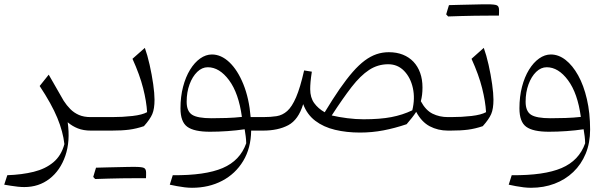

<svg xmlns="http://www.w3.org/2000/svg" viewBox="-20 -619 2888 910"><path d="M210.9 -265.1 168 -211.4Q224.6 -126 251.7 -60.3Q278.8 5.4 285.2 64Q270.5 118.7 232.9 150.1Q195.3 181.6 139.6 195.3Q84 209 14.6 211.4L0 256.3Q15.6 258.8 32 261.5Q48.3 264.2 64.7 265.9Q81.1 267.6 95.2 267.6Q164.1 267.6 214.8 228.3Q265.6 189 289.6 119.6Q313.5 50.3 300.8 -39.6Q322.3 -21 348.9 -10.5Q375.5 0 410.2 0H410.6V-64H410.2Q377.4 -64 354 -74.2Q330.6 -84.5 313.2 -102.1Q295.9 -119.6 281.7 -141.6Z M622.6 225.6Q638.2 225.6 647.9 225.6Q657.7 225.6 663.3 225.6Q668.9 225.6 671.9 225.6Q672.4 219.2 672.4 211.4Q672.4 203.6 672.4 198.7Q672.4 181.6 662.1 176.8Q651.9 171.9 617.2 171.9Q584.5 179.2 551.8 187.3Q519 195.3 486.6 203.4Q454.1 211.4 421.9 219.7Q424.3 222.2 426.5 224.6Q428.7 227.1 431.2 229.5Q461.4 228.5 493.4 227.5Q525.4 226.6 557.9 226.1Q590.3 225.6 622.6 225.6ZM431.2 229.5Q462.4 220.2 493.4 210.9Q524.4 201.7 555.4 191.7Q586.4 181.6 617.2 171.9Q608.4 171.9 589.4 172.1Q570.3 172.4 544.9 173.1Q519.5 173.8 491 174.3Q462.4 174.8 435.1 175.8Q431.6 186.5 428.5 197.3Q425.3 208 421.9 219.7Q424.3 222.2 426.5 224.6Q428.7 227.1 431.2 229.5ZM410.6 0H509.3Q558.1 0 592 -4.4Q626 -8.8 662.1 -21Q691.4 -53.7 701.9 -78.6Q712.4 -103.5 712.4 -146.5Q712.4 -175.3 706.1 -220.2Q699.7 -265.1 689.2 -311.8Q678.7 -358.4 666.5 -392.1L607.9 -340.3Q642.6 -263.7 658.4 -200.9Q674.3 -138.2 677.2 -87.4Q654.3 -74.7 607.9 -69.3Q561.5 -64 510.7 -64H410.6Q403.3 -64 399.7 -56.4Q396 -48.8 396 -33.2V-30.8Q396 -15.1 399.7 -7.6Q403.3 0 410.6 0Z M964.8 -300.3Q1020 -300.3 1065.7 -238.8Q1111.3 -177.2 1126.5 -64.9Q1091.8 -61 1053.7 -59.8Q1015.6 -58.6 982.9 -58.6Q916 -58.6 890.4 -75.2Q864.7 -91.8 864.7 -136.7Q864.7 -182.1 878.4 -219.2Q892.1 -256.3 914.8 -278.3Q937.5 -300.3 964.8 -300.3ZM984.4 -360.8Q955.6 -360.8 928.7 -341.8Q901.9 -322.8 880.9 -288.6Q859.9 -254.4 847.7 -207.8Q835.4 -161.1 835.4 -105.5Q835.4 -41.5 867.7 -18.1Q899.9 5.4 975.1 5.4Q1015.6 5.4 1057.9 2.4Q1100.1 -0.5 1139.6 -6.3Q1142.6 11.7 1144.5 26.6Q1146.5 41.5 1147 60.1Q1118.2 142.1 1035.2 177.5Q952.1 212.9 798.8 211.4L784.7 256.3Q800.8 259.8 818.6 263.2Q836.4 266.6 855 268.8Q873.5 271 890.1 271Q969.7 271 1032.7 238Q1095.7 205.1 1132.6 144Q1169.4 83 1170.4 0H1226.6V-64H1168Q1160.6 -152.8 1133.5 -219.7Q1106.4 -286.6 1067.4 -323.7Q1028.3 -360.8 984.4 -360.8Z M1819.8 -314.5Q1864.7 -314.5 1895.3 -283Q1925.8 -251.5 1936.8 -201.7Q1947.8 -151.9 1934.1 -96.2Q1888.2 -74.2 1835 -64Q1781.7 -53.7 1703.1 -53.7Q1666.5 -53.7 1626 -58.8Q1585.4 -64 1552.2 -71.8Q1604.5 -152.3 1646.2 -206.3Q1688 -260.3 1729.2 -287.4Q1770.5 -314.5 1819.8 -314.5ZM1822.8 -371.6Q1792.5 -371.6 1764.4 -362.1Q1736.3 -352.5 1708.7 -332Q1681.2 -311.5 1651.9 -278.1Q1622.6 -244.6 1589.8 -197.3Q1557.1 -149.9 1519 -86.9Q1487.8 -104.5 1469 -130.6Q1450.2 -156.7 1450.2 -196.8Q1450.2 -211.4 1451.9 -231.2Q1453.6 -251 1458 -279.3L1421.4 -285.2Q1402.8 -203.1 1383.3 -158Q1363.8 -112.8 1341.3 -92.8Q1318.8 -72.8 1290.8 -68.4Q1262.7 -64 1226.6 -64Q1219.2 -64 1215.6 -56.4Q1211.9 -48.8 1211.9 -33.2V-30.8Q1211.9 -15.1 1215.6 -7.6Q1219.2 0 1226.6 0Q1297.9 0 1346.2 -25.6Q1394.5 -51.3 1417 -125.5Q1435.1 -76.2 1474.4 -46.4Q1513.7 -16.6 1568.1 -3.7Q1622.6 9.3 1686 9.3Q1743.2 9.3 1796.9 -1Q1850.6 -11.2 1907.2 -30.3Q1921.4 -46.9 1932.6 -61Q1943.8 -75.2 1952.6 -88.9Q1978 -41 2016.8 -20.5Q2055.7 0 2103 0H2103.5V-64H2103Q2063 -64 2030.3 -80.1Q1997.6 -96.2 1974.6 -139.2Q1978.5 -154.3 1980.5 -170.2Q1982.4 -186 1982.4 -204.6Q1982.4 -242.7 1971.4 -273.4Q1960.4 -304.2 1939.7 -326.2Q1918.9 -348.1 1889.4 -359.9Q1859.9 -371.6 1822.8 -371.6Z M2295.4 -544.9Q2311 -544.9 2320.8 -544.9Q2330.6 -544.9 2336.2 -544.9Q2341.8 -544.9 2344.7 -544.9Q2345.2 -551.3 2345.2 -559.1Q2345.2 -566.9 2345.2 -571.8Q2345.2 -588.9 2335 -593.8Q2324.7 -598.6 2290 -598.6Q2257.3 -591.3 2224.6 -583.3Q2191.9 -575.2 2159.4 -567.1Q2127 -559.1 2094.7 -550.8Q2097.2 -548.3 2099.4 -545.9Q2101.6 -543.5 2104 -541Q2134.3 -542 2166.3 -543Q2198.2 -543.9 2230.7 -544.4Q2263.2 -544.9 2295.4 -544.9ZM2104 -541Q2135.3 -550.3 2166.3 -559.6Q2197.3 -568.8 2228.3 -578.9Q2259.3 -588.9 2290 -598.6Q2281.2 -598.6 2262.2 -598.4Q2243.2 -598.1 2217.8 -597.4Q2192.4 -596.7 2163.8 -596.2Q2135.3 -595.7 2107.9 -594.7Q2104.5 -584 2101.3 -573.2Q2098.1 -562.5 2094.7 -550.8Q2097.2 -548.3 2099.4 -545.9Q2101.6 -543.5 2104 -541ZM2103.5 0H2115.2Q2164.1 0 2198 -4.4Q2231.9 -8.8 2268.1 -21Q2297.4 -53.7 2308.1 -78.6Q2318.8 -103.5 2318.8 -146.5Q2318.8 -175.3 2312.5 -220.2Q2306.2 -265.1 2295.7 -311.8Q2285.2 -358.4 2272.9 -392.1L2214.8 -340.3Q2249.5 -263.7 2265.1 -200.9Q2280.8 -138.2 2283.7 -87.4Q2260.7 -74.7 2214.6 -69.3Q2168.5 -64 2117.7 -64H2103.5Q2096.2 -64 2092.5 -56.4Q2088.9 -48.8 2088.9 -33.2V-30.8Q2088.9 -15.1 2092.5 -7.6Q2096.2 0 2103.5 0Z M2732.9 -64.9Q2698.2 -61 2660.2 -59.8Q2622.1 -58.6 2589.4 -58.6Q2522.5 -58.6 2496.8 -75.2Q2471.2 -91.8 2471.2 -136.7Q2471.2 -182.1 2484.9 -219.2Q2498.5 -256.3 2521.2 -278.3Q2543.9 -300.3 2571.3 -300.3Q2626.5 -300.3 2672.1 -238.8Q2717.8 -177.2 2732.9 -64.9ZM2496.6 271Q2557.1 271 2608.2 251.7Q2659.2 232.4 2697 196.3Q2734.9 160.2 2755.9 109.4Q2776.9 58.6 2776.9 -4.9Q2776.9 -83.5 2761.7 -148.9Q2746.6 -214.4 2720.2 -261.7Q2693.8 -309.1 2660.6 -335Q2627.4 -360.8 2590.8 -360.8Q2562 -360.8 2535.2 -341.8Q2508.3 -322.8 2487.3 -288.6Q2466.3 -254.4 2454.1 -207.8Q2441.9 -161.1 2441.9 -105.5Q2441.9 -41.5 2474.1 -18.1Q2506.3 5.4 2581.5 5.4Q2622.1 5.4 2664.3 2.4Q2706.5 -0.5 2746.1 -6.3Q2749 11.7 2751 26.6Q2752.9 41.5 2753.4 60.1Q2724.6 142.1 2641.6 177.5Q2558.6 212.9 2405.3 211.4L2391.1 256.3Q2407.2 259.8 2425 263.2Q2442.9 266.6 2461.4 268.8Q2480 271 2496.6 271Z"/></svg>

Font: Pinar FD VF
Style: Regular
Weight: 300
Designer: Amin Abedi
Version: Version 2.000